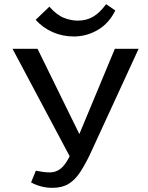

<svg xmlns="http://www.w3.org/2000/svg" viewBox="-20 -892 712 921"><path d="M231 9Q202 9 176.5 2Q151 -5 129 -17L152 -73Q173 -69 188.5 -67Q204 -65 218 -65Q244 -65 264 -78Q284 -91 300.5 -118Q317 -145 334 -185L531 -658H645L411 -150Q388 -102 364 -65.5Q340 -29 309 -10Q278 9 231 9ZM324 -124 40 -658H160L389 -191ZM334 -717Q280 -717 232.5 -738Q185 -759 151 -797L217 -860Q252 -820 286.5 -806.5Q321 -793 353 -793Q395 -793 427 -812Q459 -831 489 -872L533 -842Q504 -781 450 -749Q396 -717 334 -717Z"/></svg>

Font: Ysabeau Office SemiBold
Style: Regular
Weight: 600
Designer: Christian Thalmann (Catharsis Fonts)
Version: Version 2.001;gftools[0.9.30]; featfreeze: tnum,lnum,ss02